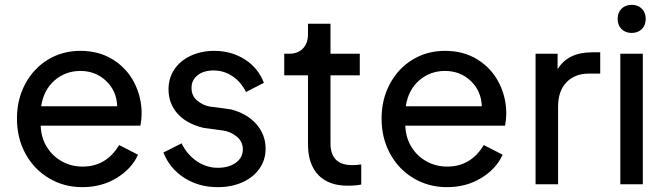

<svg xmlns="http://www.w3.org/2000/svg" viewBox="-20 -761 2747 793"><path d="M50 -271Q50 -351 84.5 -415Q119 -479 178.5 -515Q238 -551 312 -551Q389 -551 446.5 -515Q504 -479 534.5 -419.5Q565 -360 565 -292Q565 -269 560 -242H148Q150 -191 174 -153Q198 -115 236.5 -94Q275 -73 321 -73Q419 -73 472 -162L550 -122Q524 -64 462 -26Q400 12 320 12Q244 12 182 -25Q120 -62 85 -126.5Q50 -191 50 -271ZM464 -322Q462 -385 418.5 -426.5Q375 -468 312 -468Q250 -468 205 -428.5Q160 -389 150 -322Z M655 -131 730 -169Q753 -122 793 -95Q833 -68 880 -68Q925 -68 954 -89Q983 -110 983 -144Q983 -177 957 -197.5Q931 -218 901 -222L820 -233Q748 -251 712 -293Q676 -335 676 -392Q676 -439 700.5 -475Q725 -511 768.5 -531Q812 -551 865 -551Q935 -551 990.5 -516Q1046 -481 1070 -419L996 -381Q976 -422 940.5 -446Q905 -470 862 -470Q821 -470 796 -450Q771 -430 771 -398Q771 -365 794.5 -345.5Q818 -326 846 -321L935 -309Q1002 -291 1039.5 -247.5Q1077 -204 1077 -147Q1077 -101 1052 -65Q1027 -29 982 -8.5Q937 12 879 12Q801 12 741 -26.5Q681 -65 655 -131Z M1252 -166V-450H1154V-539H1174Q1210 -539 1231 -560.5Q1252 -582 1252 -619V-663H1345V-539H1466V-450H1345V-169Q1345 -79 1435 -79Q1454 -79 1472 -82V1Q1451 6 1416 6Q1337 6 1294.5 -38.5Q1252 -83 1252 -166Z M1556 -271Q1556 -351 1590.5 -415Q1625 -479 1684.5 -515Q1744 -551 1818 -551Q1895 -551 1952.5 -515Q2010 -479 2040.5 -419.5Q2071 -360 2071 -292Q2071 -269 2066 -242H1654Q1656 -191 1680 -153Q1704 -115 1742.5 -94Q1781 -73 1827 -73Q1925 -73 1978 -162L2056 -122Q2030 -64 1968 -26Q1906 12 1826 12Q1750 12 1688 -25Q1626 -62 1591 -126.5Q1556 -191 1556 -271ZM1970 -322Q1968 -385 1924.5 -426.5Q1881 -468 1818 -468Q1756 -468 1711 -428.5Q1666 -389 1656 -322Z M2192 -539H2283V-475Q2325 -545 2426 -545H2459V-457H2412Q2354 -457 2319.5 -421Q2285 -385 2285 -321V0H2192Z M2542 -539H2635V0H2542ZM2589 -741Q2615 -741 2631 -725Q2647 -709 2647 -683Q2647 -657 2631 -641Q2615 -625 2589 -625Q2563 -625 2547 -641Q2531 -657 2531 -683Q2531 -709 2547 -725Q2563 -741 2589 -741Z"/></svg>

Font: Evergrow Sans 
Style: Medium
Weight: 500
Foundry: 10Web
Version: Version 1.000